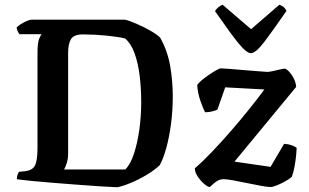

<svg xmlns="http://www.w3.org/2000/svg" viewBox="-20 -788 1300 809"><path d="M474 1Q446 0 400.5 -3Q355 -6 302.5 -10Q250 -14 199.5 -18Q149 -22 109.5 -26Q70 -30 51 -33Q51 -43 54 -51.5Q57 -60 60 -64L89 -67Q117 -71 127.5 -91Q138 -111 138 -167V-566Q138 -609 145.5 -626Q153 -643 156 -644H62Q58 -649 54.5 -656.5Q51 -664 50 -672Q56 -679 68 -686.5Q80 -694 93 -699.5Q106 -705 112 -705H507Q525 -701 555 -688Q585 -675 614 -658.5Q643 -642 655 -629Q686 -574 697 -510Q708 -446 708 -383Q708 -321 700.5 -265Q693 -209 680.5 -164Q668 -119 653 -92Q631 -71 597.5 -51Q564 -31 530 -17Q496 -3 474 1ZM250 -74H508Q530 -96 544.5 -140.5Q559 -185 567 -241.5Q575 -298 575 -357Q575 -415 568.5 -468.5Q562 -522 547 -563.5Q532 -605 507 -626Q478 -633 428.5 -638Q379 -643 329 -643Q291 -643 279 -623Q267 -603 267 -565V-141Q267 -118 261 -100Q255 -82 250 -74ZM864 0Q856 0 841 -12.5Q826 -25 813.5 -43.5Q801 -62 801 -79Q834 -107 873 -148Q912 -189 952.5 -235.5Q993 -282 1029.5 -327.5Q1066 -373 1094 -411L929 -420L896 -326Q890 -323 875.5 -319Q861 -315 844 -315Q835 -333 824 -364.5Q813 -396 811 -430Q816 -438 829.5 -449.5Q843 -461 860 -472.5Q877 -484 891 -492Q905 -500 910 -500Q917 -500 943.5 -498Q970 -496 1003.5 -493Q1037 -490 1066 -488Q1095 -486 1107 -485Q1115 -485 1132 -489Q1149 -493 1164.5 -496.5Q1180 -500 1183 -498Q1196 -492 1211 -469.5Q1226 -447 1228 -422L968 -107L1120 -85L1177 -182Q1195 -181 1209 -176Q1223 -171 1230 -165Q1230 -157 1228 -135.5Q1226 -114 1221.5 -88.5Q1217 -63 1210 -44Q1200 -34 1182 -24Q1164 -14 1146.5 -7Q1129 0 1120 0Q1107 0 1080 -5Q1053 -10 1021.5 -16.5Q990 -23 963 -28Q936 -33 923 -33Q908 -33 896 -26Q884 -19 864 0ZM1037 -564Q1023 -564 1001 -587.5Q979 -611 950 -651Q921 -691 886 -741Q890 -749 899.5 -757Q909 -765 918 -768L1038 -665L1157 -768Q1179 -761 1187 -742Q1134 -665 1096 -614.5Q1058 -564 1037 -564Z"/></svg>

Font: Texturina SemiBold
Style: Regular
Weight: 600
Designer: Guillermo Torres Carreño
Foundry: Omnibus-Type
Version: Version 1.002; ttfautohint (v1.8.3)